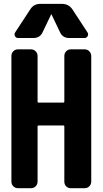

<svg xmlns="http://www.w3.org/2000/svg" viewBox="-20 -990 540 1010"><path d="M304.7 -969.7Q340.8 -969.7 360.4 -941.4L440.4 -819.3Q446.3 -809.6 440.9 -799.8Q435.5 -790 424.8 -790H344.7Q308.6 -790 294.9 -822.3L251 -914.1Q251 -915 250 -915Q249 -915 249 -914.1L205.1 -822.3Q191.4 -790 155.3 -790H75.2Q64.5 -790 59.1 -799.3Q53.7 -808.6 59.6 -819.3L139.6 -941.4Q158.2 -970.7 195.3 -969.7ZM424.8 -730.5Q439.5 -730.5 449.7 -720.2Q460 -710 460 -695.3V-35.2Q460 -20.5 450.2 -10.3Q440.4 0 424.8 0H352.5Q337.9 0 328.1 -9.8Q318.4 -19.5 318.4 -35.2V-325.2Q318.4 -330.1 313.5 -330.1H182.6Q177.7 -330.1 177.7 -325.2V-35.2Q177.7 -20.5 168 -10.3Q158.2 0 142.6 0H75.2Q60.5 0 50.3 -9.8Q40 -19.5 40 -35.2V-695.3Q40 -710 49.8 -720.2Q59.6 -730.5 75.2 -730.5H142.6Q157.2 -730.5 167.5 -720.2Q177.7 -710 177.7 -695.3V-455.1Q177.7 -450.2 182.6 -450.2H313.5Q318.4 -450.2 318.4 -455.1V-695.3Q318.4 -710 328.1 -720.2Q337.9 -730.5 352.5 -730.5Z"/></svg>

Font: Rounded-L Mgen+ 1m bold
Style: Bold
Weight: 700
Designer: [Source Han Sans]
Ryoko NISHIZUKA  (kana & ideographs); Paul D. Hunt (Latin, Greek & Cyrillic); Wenlong ZHANG  (bopomofo
Version: Version 1.059.20150602